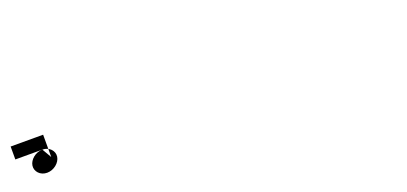

<svg xmlns="http://www.w3.org/2000/svg" viewBox="-95 -243 978 461"><g transform="rotate(-20 394.0 -12.5)"><path d="M0 0V-57H-83V-24H-14C3.6 -24 15.7 -10.4 13.6 4.1C11.6 18.6 -4.3 32.2 -21.9 32.2C-39.5 32.2 -51.5 18.6 -49.5 4.1C-47.5 -10.4 -31.6 -24 -14 -24Z"/></g></svg>

Font: Hi.
Style: Bold
Weight: 400
Designer: Mew Too, Robert Jablonski
Foundry: Cannot Into Space Fonts
Version: Version 1.996